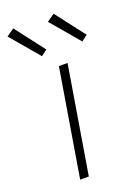

<svg xmlns="http://www.w3.org/2000/svg" viewBox="-159 -814 630 876"><g transform="rotate(-20 156.0 -376.5)"><path d="M73 0 159 -520H201L115 0ZM298 -589 181 -727 218 -753 327 -611ZM102 -589 -15 -727 22 -753 131 -611Z"/></g></svg>

Font: Iosevka Aile Extralight
Style: Italic
Weight: 200
Italic angle: -9°
Designer: Belleve Invis
Foundry: Belleve Invis
Version: Version 31.1.0; ttfautohint (v1.8.4)